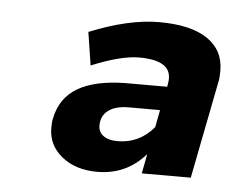

<svg xmlns="http://www.w3.org/2000/svg" viewBox="-35 -823 500 410"><g transform="rotate(5 215.0 -618.0)"><path d="M430 -691Q430 -675 428 -667L387 -458H282L290 -500Q249 -453 187 -453Q140 -453 110.5 -477Q81 -501 81 -538Q81 -552 83 -559Q92 -603 128.5 -624.5Q165 -646 230 -647H320L321 -654Q322 -658 322 -665Q322 -704 255 -704Q216 -704 153 -678L142 -749Q226 -783 291 -783Q359 -783 394.5 -759Q430 -735 430 -691ZM302 -559 309 -596H242Q214 -596 198.5 -584.5Q183 -573 183 -552Q183 -538 194 -530Q205 -522 224 -522Q271 -522 302 -559Z"/></g></svg>

Font: Gontserrat SemiBold
Style: Italic
Weight: 600
Italic angle: -11.3°
Designer: Julieta Ulanovsky
Foundry: Julieta Ulanovsky
Version: Version 6.001